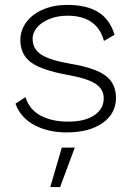

<svg xmlns="http://www.w3.org/2000/svg" viewBox="-20 -530 545 783"><path d="M43 -107 84 -134Q99 -84 145 -59Q191 -34 258 -34Q326 -34 364.5 -60Q403 -86 403 -129Q403 -166 370 -188Q337 -210 254 -225Q149 -244 106 -276Q63 -308 63 -367Q63 -406 87 -439Q111 -472 155 -491Q199 -510 255 -510Q334 -510 381.5 -480Q429 -450 447 -388L404 -363Q376 -466 255 -466Q215 -466 182.5 -453Q150 -440 131.5 -418.5Q113 -397 113 -372Q113 -331 147 -308Q181 -285 267 -270Q369 -253 411 -221Q453 -189 453 -131Q453 -67 398.5 -28.5Q344 10 252 10Q176 10 120 -20Q64 -50 43 -107ZM225 233H185L232 72H285Z"/></svg>

Font: Work Sans Light
Style: Regular
Weight: 300
Designer: Wei Huang
Foundry: Wei Huang
Version: Version 1.500